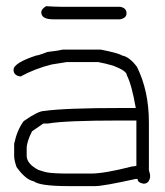

<svg xmlns="http://www.w3.org/2000/svg" viewBox="-20 -616 540 629"><path d="M186.5 -453.6H309.6Q369.1 -441.9 379.9 -434.1Q403.8 -430.2 428.7 -397Q467.8 -317.9 467.8 -215.3V-59.1Q471.7 -44.9 471.7 -43.5V-35.6Q468.3 -14.2 450.2 -14.2Q430.7 -17.6 430.7 -29.8H424.8Q318.4 -6.3 292 -6.3H204.1Q110.8 -6.3 90.8 -22Q64 -26.9 34.2 -68.8Q26.4 -91.8 26.4 -104V-145Q36.1 -190.4 57.6 -219.2Q105 -252.4 124 -252.4Q191.4 -262.2 381.8 -262.2H424.8Q411.6 -338.4 395.5 -369.6Q395.5 -383.8 350.6 -400.9Q325.7 -408.2 301.8 -412.6H198.2L149.4 -404.8Q95.7 -391.6 47.9 -365.7H45.9Q24.4 -369.1 24.4 -387.2Q24.4 -409.7 98.6 -434.1Q105.5 -434.1 135.7 -445.8Q170.4 -449.7 186.5 -453.6ZM137.7 -211.4H122.1L85 -186Q67.4 -151.4 67.4 -129.4V-106Q67.4 -79.1 106.4 -59.1Q130.9 -51.3 133.8 -51.3Q154.3 -47.4 206.1 -47.4H278.3Q322.3 -47.4 413.1 -70.8Q418.9 -70.8 426.8 -72.8V-221.2H374Q193.4 -221.2 137.7 -211.4ZM130.9 -595.7Q163.1 -593.8 179.7 -593.8H373Q394.5 -590.3 394.5 -572.3Q394.5 -556.6 373 -552.7H154.3Q115.2 -552.7 115.2 -576.2Q115.2 -585.9 130.9 -595.7Z"/></svg>

Font: CEF Fonts CJK Mono
Style: Regular
Weight: 400
Designer: PartyBoss (派对大魔王)
Version: Release 2.25